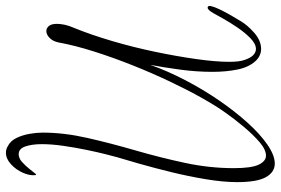

<svg xmlns="http://www.w3.org/2000/svg" viewBox="-166 -664 925 632"><g transform="rotate(-90 296.0 -348.5)"><path d="M73 94Q45 94 28.5 65Q12 36 12 -30Q12 -75 21.5 -132.5Q31 -190 45 -247Q59 -304 72.5 -351.5Q86 -399 94 -425Q97 -436 104 -463.5Q111 -491 118.5 -527.5Q126 -564 131.5 -602.5Q137 -641 137 -673Q137 -705 129.5 -727Q122 -749 104 -749Q91 -749 79 -738.5Q67 -728 57 -715.5Q47 -703 41 -695.5Q35 -688 35 -695Q33 -713 43 -735.5Q53 -758 71 -774.5Q89 -791 109 -791Q120 -791 130 -785Q148 -776 157.5 -756Q167 -736 171 -713Q175 -690 175 -670Q175 -600 157.5 -523Q140 -446 116.5 -365Q93 -284 75.5 -202.5Q58 -121 58 -41Q58 17 69.5 41Q81 65 99 65Q119 65 143.5 44Q168 23 194 -8Q220 -39 241 -69Q262 -98 288.5 -145Q315 -192 343 -251Q371 -310 396.5 -374Q422 -438 442 -501Q462 -564 472 -619Q476 -637 487 -647.5Q498 -658 509 -658Q519 -658 526 -649.5Q533 -641 533 -623Q533 -612 530 -597.5Q527 -583 519 -565Q497 -511 476.5 -441.5Q456 -372 441 -300Q426 -228 417 -164Q408 -100 408 -56Q408 -23 414 -6Q421 15 430.5 23.5Q440 32 450 32Q467 32 485.5 14Q504 -4 521 -29Q538 -54 550.5 -76.5Q563 -99 568 -108Q579 -127 586 -127Q590 -127 591.5 -123.5Q593 -120 591 -115Q588 -102 578 -82Q568 -62 557.5 -44.5Q547 -27 543 -20Q530 3 504 26Q478 49 450 49Q440 49 429.5 44.5Q419 40 410 30Q390 8 382.5 -29.5Q375 -67 375 -111Q375 -164 382.5 -219Q390 -274 398 -316Q378 -259 347.5 -200.5Q317 -142 281 -89.5Q245 -37 207.5 4.5Q170 46 135 70Q100 94 73 94Z"/></g></svg>

Font: Inspiration
Style: Regular
Weight: 400
Designer: Robert E. Leuschke
Foundry: Robert E. Leuschke
Version: Version 2.010; ttfautohint (v1.8.3)